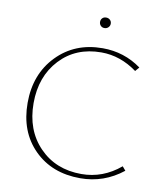

<svg xmlns="http://www.w3.org/2000/svg" viewBox="-90 -893 834 972"><g transform="rotate(10 327.5 -407.0)"><path d="M350 -792Q350 -804 357.5 -811.5Q365 -819 377 -819Q389 -819 397 -811.5Q405 -804 405 -792Q405 -781 397 -773Q389 -765 377 -765Q365 -765 357.5 -773Q350 -781 350 -792ZM388 5Q242 5 151 -86Q60 -177 60 -325Q60 -473 152 -568Q244 -663 387 -663Q498 -663 586 -599L568 -578Q482 -641 384 -641Q253 -641 171.5 -553.5Q90 -466 90 -329Q90 -190 174 -103.5Q258 -17 390 -17Q501 -17 590 -92L607 -72Q510 5 388 5Z"/></g></svg>

Font: EauTestInfant Extralight
Style: Regular
Weight: 250
Designer: Christian Thalmann (Catharsis Fonts)
Version: Version 0.001;PS 000.001;hotconv 1.0.88;makeotf.lib2.5.64775